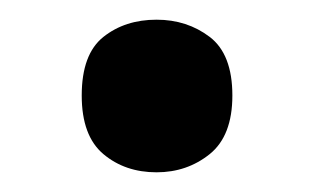

<svg xmlns="http://www.w3.org/2000/svg" viewBox="-20 -255 319 195"><path d="M63 -158Q63 -200 85 -217.5Q107 -235 139 -235Q170 -235 193 -217.5Q216 -200 216 -158Q216 -117 193 -98.5Q170 -80 139 -80Q107 -80 85 -98.5Q63 -117 63 -158Z"/></svg>

Font: Noto Sans Telugu UI SemiBold
Style: Regular
Weight: 600
Designer: Jelle Bosma - Monotype Design Team
Foundry: Monotype Imaging Inc.
Version: Version 2.005; ttfautohint (v1.8.4.7-5d5b)